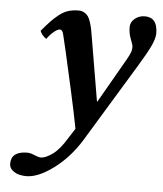

<svg xmlns="http://www.w3.org/2000/svg" viewBox="-50 -488 650 765"><g transform="rotate(5 275.0 -106.0)"><path d="M294.9 -344.2 337.9 -89.8 339.8 -88.9 440.9 -265.1Q453.1 -286.6 456.5 -296.4Q460 -306.2 460 -316.9Q460 -325.7 450.9 -348.1Q441.9 -370.6 441.9 -396Q441.9 -415.5 458.7 -429.7Q475.6 -443.8 499 -443.8Q549.8 -443.8 549.8 -379.9Q549.8 -360.4 536.1 -330.6Q522.5 -300.8 487.8 -244.1L298.8 66.9Q254.4 139.6 192.4 185.8Q130.4 231.9 83 231.9Q68.8 231.9 54.7 228.5Q40.5 225.1 27.8 214.6Q15.1 204.1 15.1 188Q15.1 138.2 80.1 138.2Q91.3 138.2 108.6 145.5Q126 152.8 134.8 152.8Q152.8 152.8 180.7 133.1Q208.5 113.3 235.8 67.9L262.2 26.9Q251.5 -29.8 231.2 -121.8Q210.9 -213.9 196.3 -277.3L181.2 -340.8Q177.2 -361.8 166 -361.8Q156.2 -361.8 140.9 -348.6Q125.5 -335.4 115.2 -319.8Q96.7 -332 89.8 -350.1Q111.8 -376 125.7 -390.6Q139.6 -405.3 157.2 -418.9Q174.8 -432.6 193.1 -438.2Q211.4 -443.8 233.9 -443.8Q246.6 -443.8 256.3 -438.2Q266.1 -432.6 271.7 -424.8Q277.3 -417 282.2 -401.9Q287.1 -386.7 289.3 -375.7Q291.5 -364.7 294.9 -344.2Z"/></g></svg>

Font: Linux Libertine
Style: Bold Italic
Weight: 700
Italic angle: -11.5°
Designer: Philipp H. Poll
Foundry: Philipp H. Poll
Version: Version 4.0.5